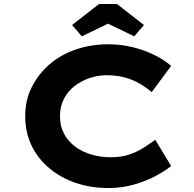

<svg xmlns="http://www.w3.org/2000/svg" viewBox="-20 -937 976 967"><path d="M526 10Q437 10 361 -16Q285 -42 227.5 -90.5Q170 -139 138.5 -205Q107 -271 107 -353Q107 -433 140 -498.5Q173 -564 229.5 -613Q286 -662 362.5 -688Q439 -714 526 -714Q589 -714 648 -699.5Q707 -685 757.5 -660Q808 -635 842 -605L744 -473Q717 -496 684 -515.5Q651 -535 610 -546.5Q569 -558 517 -558Q473 -558 431.5 -544Q390 -530 356 -504Q322 -478 302 -439Q282 -400 282 -351Q282 -301 303 -262.5Q324 -224 360 -197.5Q396 -171 442 -158Q488 -145 538 -145Q591 -145 632 -159Q673 -173 705 -194Q737 -215 762 -233L842 -101Q813 -77 764.5 -51Q716 -25 655 -7.5Q594 10 526 10ZM392 -754 343 -811 479 -917H569L705 -811L656 -754L509 -825H539Z"/></svg>

Font: Lexend Tera
Style: Bold
Weight: 700
Designer: Bonnie Shaver-Troup, Thomas Jockin
Foundry: Lexend
Version: Version 1.007